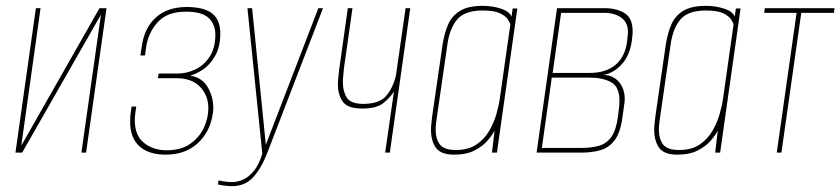

<svg xmlns="http://www.w3.org/2000/svg" viewBox="-20 -523 2880 658"><path d="M33 0 103 -495H119L53 -24L321 -495H345L275 0H259L326 -473L56 0Z M548 7Q489 7 457.5 -22Q426 -51 426 -106Q426 -114 426.5 -121.5Q427 -129 428 -137L431 -158H447L444 -137Q443 -130 442.5 -123.5Q442 -117 442 -111Q442 -58 474 -33Q506 -8 551 -8Q601 -8 632.5 -30.5Q664 -53 679 -86Q694 -119 694 -152Q694 -196 665.5 -225.5Q637 -255 585 -255H521L524 -271H588Q621 -271 650.5 -285.5Q680 -300 699 -329.5Q718 -359 718 -404Q718 -440 695 -461.5Q672 -483 617 -483Q554 -483 521.5 -448Q489 -413 481 -363L477 -333H461L466 -364Q474 -426 513.5 -462.5Q553 -499 620 -499Q679 -499 707 -477Q735 -455 735 -408Q735 -362 717 -331Q699 -300 674.5 -284Q650 -268 632 -264Q673 -257 692 -224Q711 -191 711 -154Q711 -148 710.5 -142.5Q710 -137 709 -132Q700 -71 657.5 -32Q615 7 548 7Z M775 115Q760 115 744.5 112.5Q729 110 727 109L729 95Q731 96 745.5 98.5Q760 101 777 101Q793 101 812 93Q831 85 849 64Q867 43 879 4L828 -495H844L891 -27L1071 -495H1087L896 1Q876 53 848 84Q820 115 775 115Z M1300 0 1330 -209Q1315 -186 1292 -168.5Q1269 -151 1222 -151Q1170 -151 1154 -175.5Q1138 -200 1138 -233Q1138 -245 1139.5 -257.5Q1141 -270 1142 -282L1172 -495H1188L1159 -291Q1158 -278 1156.5 -265.5Q1155 -253 1155 -241Q1155 -210 1168.5 -188.5Q1182 -167 1225 -167Q1280 -167 1303.5 -194.5Q1327 -222 1337 -265L1370 -495H1386L1316 0Z M1537 7Q1490 7 1473.5 -17Q1457 -41 1457 -78Q1457 -89 1458.5 -100.5Q1460 -112 1461 -124L1497 -372Q1503 -409 1515.5 -438.5Q1528 -468 1556 -485.5Q1584 -503 1635 -503Q1667 -503 1696.5 -493.5Q1726 -484 1733 -466L1737 -494H1753L1683 0H1666L1675 -76Q1669 -63 1652.5 -43Q1636 -23 1607.5 -8Q1579 7 1537 7ZM1542 -9Q1585 -9 1612.5 -27.5Q1640 -46 1656.5 -74.5Q1673 -103 1681.5 -133Q1690 -163 1693 -186L1729 -439Q1728 -445 1720.5 -456.5Q1713 -468 1693.5 -477.5Q1674 -487 1634 -487Q1573 -487 1547 -456.5Q1521 -426 1513 -369L1478 -127Q1476 -114 1474.5 -101.5Q1473 -89 1473 -78Q1473 -48 1487 -28.5Q1501 -9 1542 -9Z M1819 0 1889 -495H2052Q2093 -495 2120.5 -478Q2148 -461 2148 -417Q2148 -413 2148 -408Q2148 -403 2147 -398L2145 -381Q2138 -333 2111 -303Q2084 -273 2048 -266Q2080 -266 2100.5 -243Q2121 -220 2121 -183Q2121 -178 2120.5 -173Q2120 -168 2119 -163L2113 -120Q2106 -68 2086.5 -42.5Q2067 -17 2038.5 -8.5Q2010 0 1973 0ZM2000 -273Q2056 -273 2089 -300.5Q2122 -328 2129 -380L2131 -400Q2132 -404 2132 -407.5Q2132 -411 2132 -414Q2132 -446 2109 -462.5Q2086 -479 2050 -479H1903L1874 -273ZM1972 -16Q2007 -16 2033 -23.5Q2059 -31 2075.5 -54.5Q2092 -78 2098 -125L2101 -150Q2102 -158 2102.5 -164.5Q2103 -171 2103 -177Q2103 -226 2074 -241.5Q2045 -257 2002 -257H1871L1837 -16Z M2302 7Q2255 7 2238.5 -17Q2222 -41 2222 -78Q2222 -89 2223.5 -100.5Q2225 -112 2226 -124L2262 -372Q2268 -409 2280.5 -438.5Q2293 -468 2321 -485.5Q2349 -503 2400 -503Q2432 -503 2461.5 -493.5Q2491 -484 2498 -466L2502 -494H2518L2448 0H2431L2440 -76Q2434 -63 2417.5 -43Q2401 -23 2372.5 -8Q2344 7 2302 7ZM2307 -9Q2350 -9 2377.5 -27.5Q2405 -46 2421.5 -74.5Q2438 -103 2446.5 -133Q2455 -163 2458 -186L2494 -439Q2493 -445 2485.5 -456.5Q2478 -468 2458.5 -477.5Q2439 -487 2399 -487Q2338 -487 2312 -456.5Q2286 -426 2278 -369L2243 -127Q2241 -114 2239.5 -101.5Q2238 -89 2238 -78Q2238 -48 2252 -28.5Q2266 -9 2307 -9Z M2642 0 2710 -479H2599L2601 -495H2840L2838 -479H2726L2658 0Z"/></svg>

Font: Alumni Sans Pinstripe
Style: Italic
Weight: 400
Italic angle: -8°
Designer: Robert E. Leuschke
Foundry: Robert E. Leuschke
Version: Version 1.010; ttfautohint (v1.8.4.7-5d5b)